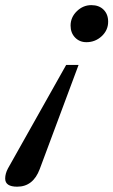

<svg xmlns="http://www.w3.org/2000/svg" viewBox="-164 -448 437 741"><path d="M169.4 -285.2Q143.1 -285.2 125.7 -303.2Q108.4 -321.3 108.4 -349.1Q108.4 -381.3 132.6 -404.8Q156.7 -428.2 188.5 -428.2Q218.3 -428.2 235.8 -410.6Q253.4 -393.1 253.4 -364.3Q253.4 -331.5 228.5 -308.3Q203.6 -285.2 169.4 -285.2ZM-97.7 272.5Q-144 272.5 -144 241.2Q-144 222.2 -133.3 202.1L91.3 -197.3H139.2L-10.7 204.6Q-36.1 272.5 -97.7 272.5Z"/></svg>

Font: Elstob 14pt Medium
Style: Italic
Weight: 500
Italic angle: -20°
Designer: Peter S. Baker
Version: Version 1.015